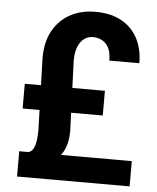

<svg xmlns="http://www.w3.org/2000/svg" viewBox="-52 -765 660 809"><g transform="rotate(5 278.0 -360.0)"><path d="M526.4 0H50.3V-106.9H526.4ZM387.7 -287.6H48.8V-392.1H387.7ZM245.6 -507.3 256.8 -209Q256.8 -161.1 239 -125.7Q221.2 -90.3 178.7 -68.8L89.4 -106.9Q104 -111.3 111.1 -126.5Q118.2 -141.6 120.6 -162.4Q123 -183.1 123 -202.6L113.8 -507.3Q113.8 -574.7 140.1 -622.3Q166.5 -669.9 212.6 -695.1Q258.8 -720.2 319.3 -720.2Q384.3 -720.2 429.4 -695.3Q474.6 -670.4 498.3 -625.5Q522 -580.6 522 -520.5H395Q395 -555.2 384.3 -575.2Q373.5 -595.2 356 -604.2Q338.4 -613.3 317.9 -613.3Q297.4 -613.3 281 -601.3Q264.6 -589.4 255.1 -565.7Q245.6 -542 245.6 -507.3Z"/></g></svg>

Font: Roboto SemiCondensed SemiBold
Style: Regular
Weight: 600
Width: 4
Designer: Christian Robertson
Foundry: Google
Version: Version 3.009; 2024